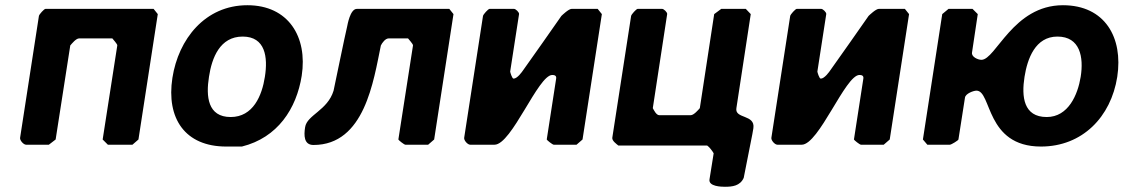

<svg xmlns="http://www.w3.org/2000/svg" viewBox="-20 -554 4301 735"><path d="M283 -407H410C412 -404 430 -385 429 -380L373 -20L393 0H487L510 -20L584 -500L568 -520H154C149 -520 130 -499 129 -493L57 -27C55 -17 70 0 80 0H167L193 -20L249 -380C255 -387 271 -407 283 -407Z M640 -256C616 -101 688 7 846 7H906C1043 -27 1115 -138 1135 -264C1158 -413 1084 -534 927 -534C765 -534 663 -404 640 -256ZM780 -260C791 -333 822 -414 909 -414C996 -414 1006 -335 994 -260C983 -188 949 -106 863 -106C775 -106 768 -185 780 -260Z M1561 -380 1505 -20C1505 -18 1527 0 1532 0H1619L1642 -20L1716 -500L1700 -520H1346C1320 -520 1310 -457 1309 -453C1300 -416 1265 -244 1257 -207C1234 -131 1155 -114 1148 -67C1143 -36 1143 1 1180 1C1376 1 1410 -245 1438 -380C1443 -390 1455 -407 1468 -407H1542C1544 -404 1562 -385 1561 -380Z M1933 -280 1967 -500C1968 -507 1954 -520 1948 -520H1854C1849 -520 1830 -499 1829 -493L1757 -27C1755 -17 1770 0 1780 0H1873C1939 0 2040 -267 2094 -267C2102 -267 2111 -265 2109 -253L2073 -20C2073 -18 2095 0 2100 0H2187L2210 -20L2284 -500L2268 -520H2168C2157 -520 2132 -496 2129 -493C2108 -462 2006 -318 1984 -287C1978 -278 1960 -253 1946 -253C1940 -253 1933 -278 1933 -280Z M2624 -113H2504C2492 -113 2483 -133 2479 -140L2534 -500C2535 -507 2521 -520 2515 -520H2421C2416 -520 2397 -499 2396 -493L2324 -27C2322 -15 2341 -2 2347 3H2687C2695 8 2708 25 2712 33L2696 133C2692 160 2742 161 2755 161C2783 161 2813 158 2827 127C2832 102 2855 -15 2860 -40L2864 -63C2872 -117 2792 -98 2799 -140L2854 -500L2835 -520H2741L2714 -500L2659 -140C2653 -133 2636 -113 2624 -113Z M3109 -280 3143 -500C3144 -507 3130 -520 3124 -520H3030C3025 -520 3006 -499 3005 -493L2933 -27C2931 -17 2946 0 2956 0H3049C3115 0 3216 -267 3270 -267C3278 -267 3287 -265 3285 -253L3249 -20C3249 -18 3271 0 3276 0H3363L3386 -20L3460 -500L3444 -520H3344C3333 -520 3308 -496 3305 -493C3284 -462 3182 -318 3160 -287C3154 -278 3136 -253 3122 -253C3116 -253 3109 -278 3109 -280Z M3649 -20 3674 -180C3676 -196 3707 -207 3718 -207C3777 -207 3752 7 3965 7C4123 7 4233 -106 4257 -260C4280 -410 4210 -534 4049 -534C3858 -534 3792 -325 3737 -325C3724 -325 3698 -336 3701 -353L3723 -500L3703 -520H3611L3587 -500L3513 -20L3530 0H3616C3622 0 3649 -17 3649 -20ZM3902 -260C3913 -329 3943 -414 4028 -414C4115 -414 4129 -335 4117 -260C4106 -192 4070 -106 3987 -106C3898 -106 3890 -184 3902 -260Z"/></svg>

Font: Asimov Print
Style: CIt
Weight: 500
Designer: Google
Version: Version 2.000980: 2014